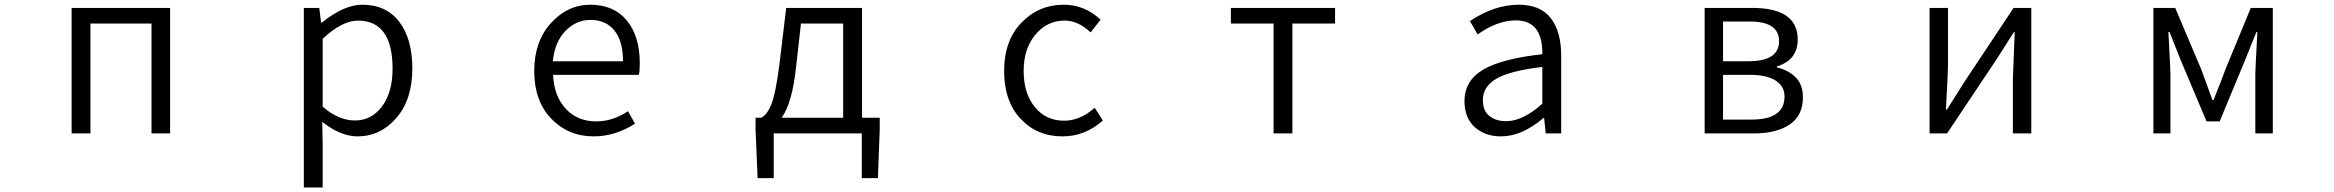

<svg xmlns="http://www.w3.org/2000/svg" viewBox="-20 -574 10040 826"><path d="M288.1 0V-540H711.9V0H631.8V-472.7H369.1V0Z M1287.1 232.4V-540H1353.5L1361.3 -476.6H1364.3Q1460 -553.7 1538.1 -553.7Q1641.6 -553.7 1697.8 -480Q1753.9 -406.2 1753.9 -279.3Q1753.9 -145.5 1685.1 -66.4Q1616.2 12.7 1518.6 12.7Q1445.3 12.7 1366.2 -49.8L1368.2 44.9V232.4ZM1506.8 -55.7Q1578.1 -55.7 1623.5 -116.2Q1668.9 -176.8 1668.9 -278.3Q1668.9 -485.4 1519.5 -485.4Q1452.1 -485.4 1368.2 -407.2V-115.2Q1436.5 -55.7 1506.8 -55.7Z M2534.2 12.7Q2424.8 12.7 2351.6 -63.5Q2278.3 -139.6 2278.3 -268.6Q2278.3 -395.5 2350.1 -474.6Q2421.9 -553.7 2519.5 -553.7Q2620.1 -553.7 2676.3 -486.3Q2732.4 -418.9 2732.4 -300.8Q2732.4 -268.6 2728.5 -252H2359.4Q2363.3 -161.1 2413.6 -106.4Q2463.9 -51.8 2544.9 -51.8Q2617.2 -51.8 2681.6 -95.7L2711.9 -42Q2627 12.7 2534.2 12.7ZM2358.4 -310.5H2660.2Q2660.2 -396.5 2623.5 -442.4Q2586.9 -488.3 2520.5 -488.3Q2458 -488.3 2412.1 -440.4Q2366.2 -392.6 2358.4 -310.5Z M3425.8 -472.7 3404.3 -282.2Q3387.7 -129.9 3342.8 -67.4H3607.4V-472.7ZM3688.5 -67.4H3764.6V-15.6L3756.8 192.4H3687.5V0H3308.6V192.4H3239.3L3230.5 -15.6V-67.4H3254.9Q3281.2 -81.1 3299.3 -127.4Q3317.4 -173.8 3333 -296.9L3362.3 -540H3688.5Z M4550.8 12.7Q4441.4 12.7 4370.6 -63Q4299.8 -138.7 4299.8 -268.6Q4299.8 -399.4 4374.5 -476.6Q4449.2 -553.7 4556.6 -553.7Q4645.5 -553.7 4714.8 -489.3L4671.9 -434.6Q4618.2 -485.4 4560.5 -485.4Q4484.4 -485.4 4434.1 -424.8Q4383.8 -364.3 4383.8 -268.6Q4383.8 -172.9 4431.6 -113.8Q4479.5 -54.7 4557.6 -54.7Q4627 -54.7 4689.5 -110.4L4724.6 -55.7Q4648.4 12.7 4550.8 12.7Z M5459 0V-472.7H5275.4V-540H5723.6V-472.7H5540V0Z M6437.5 12.7Q6368.2 12.7 6324.2 -27.3Q6280.3 -67.4 6280.3 -138.7Q6280.3 -226.6 6359.9 -273.9Q6439.5 -321.3 6615.2 -340.8Q6617.2 -486.3 6501 -486.3Q6421.9 -486.3 6336.9 -425.8L6303.7 -483.4Q6409.2 -553.7 6513.7 -553.7Q6607.4 -553.7 6651.9 -495.6Q6696.3 -437.5 6696.3 -335V0H6629.9L6623 -66.4H6620.1Q6527.3 12.7 6437.5 12.7ZM6460 -52.7Q6531.2 -52.7 6615.2 -127.9V-286.1Q6475.6 -269.5 6417.5 -235.4Q6359.4 -201.2 6359.4 -143.6Q6359.4 -97.7 6387.2 -75.2Q6415 -52.7 6460 -52.7Z M7313.5 0V-540H7517.6Q7713.9 -540 7713.9 -404.3Q7713.9 -315.4 7624 -288.1V-284.2Q7673.8 -272.5 7705.1 -241.2Q7736.3 -210 7736.3 -155.3Q7736.3 -77.1 7679.7 -38.6Q7623 0 7525.4 0ZM7392.6 -310.5H7501Q7633.8 -310.5 7633.8 -396.5Q7633.8 -481.4 7507.8 -481.4H7392.6ZM7392.6 -59.6H7515.6Q7657.2 -59.6 7657.2 -159.2Q7657.2 -203.1 7618.7 -227.5Q7580.1 -252 7508.8 -252H7392.6Z M8281.2 0V-540H8360.4V-303.7Q8360.4 -261.7 8351.6 -103.5H8356.4Q8366.2 -120.1 8393.1 -161.6Q8419.9 -203.1 8429.7 -219.7L8642.6 -540H8718.8V0H8639.6V-235.4Q8639.6 -248 8647.5 -435.5H8643.6Q8584 -342.8 8570.3 -320.3L8356.4 0Z M9244.1 0V-540H9337.9L9449.2 -277.3Q9456.1 -257.8 9473.1 -212.4Q9490.2 -167 9498 -143.6H9502.9Q9546.9 -253.9 9554.7 -277.3L9663.1 -540H9757.8V0H9682.6V-257.8Q9682.6 -272.5 9691.4 -436.5H9687.5Q9678.7 -414.1 9661.6 -372.6Q9644.5 -331.1 9637.7 -313.5L9529.3 -51.8H9472.7L9362.3 -313.5Q9358.4 -324.2 9340.3 -368.7Q9322.3 -413.1 9313.5 -436.5H9308.6Q9317.4 -272.5 9317.4 -257.8V0Z"/></svg>

Font: Gen Shin Gothic Monospace Normal
Style: Regular
Weight: 350
Designer: [Source Han Sans]
Ryoko NISHIZUKA  (kana & ideographs); Paul D. Hunt (Latin, Greek & Cyrillic); Wenlong ZHANG  (bopomofo
Version: Version 1.002.20150607